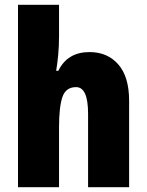

<svg xmlns="http://www.w3.org/2000/svg" viewBox="-20 -831 611 800"><path d="M226 -681Q226 -639 222.5 -602.5Q219 -566 214 -536H223Q261 -614 353 -614Q428 -614 473 -562.5Q518 -511 518 -411V-51H347V-357Q347 -468 297 -468Q254 -468 240 -426.5Q226 -385 226 -301V-51H55V-811H226Z"/></svg>

Font: Noto Sans Tamil UI Condensed Black
Style: Regular
Weight: 900
Width: 3
Designer: Jelle Bosma - Monotype Design Team
Foundry: Monotype Imaging Inc.
Version: Version 2.004; ttfautohint (v1.8.4.7-5d5b)